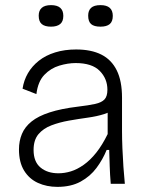

<svg xmlns="http://www.w3.org/2000/svg" viewBox="-20 -717 579 749"><path d="M204 12Q162 12 128 -3.5Q94 -19 74 -51.5Q54 -84 54 -134Q54 -167 65.5 -194.5Q77 -222 103 -243Q129 -264 173.5 -278.5Q218 -293 284 -301Q326 -306 351 -311.5Q376 -317 387.5 -329Q399 -341 399 -367Q399 -410 369 -440.5Q339 -471 275 -471Q245 -471 211.5 -461Q178 -451 153 -425Q128 -399 122 -350L68 -371Q73 -404 89 -431.5Q105 -459 131.5 -480Q158 -501 195 -512.5Q232 -524 277 -524Q336 -524 375.5 -504Q415 -484 435.5 -442.5Q456 -401 456 -336V-205Q456 -176 457.5 -139Q459 -102 461.5 -65.5Q464 -29 467 0H412Q409 -36 408 -68Q407 -100 406 -132H396Q381 -95 356.5 -62Q332 -29 294.5 -8.5Q257 12 204 12ZM208 -41Q232 -41 256.5 -48.5Q281 -56 306.5 -74Q332 -92 355.5 -121.5Q379 -151 400 -194V-304L429 -299Q415 -281 386.5 -272Q358 -263 322 -258Q286 -253 249 -246.5Q212 -240 180.5 -228Q149 -216 130 -193.5Q111 -171 111 -132Q111 -86 138 -63.5Q165 -41 208 -41ZM372 -613Q347 -613 335.5 -623Q324 -633 324 -656Q324 -676 335.5 -686.5Q347 -697 372 -697Q396 -697 408 -686.5Q420 -676 420 -655Q420 -633 408 -623Q396 -613 372 -613ZM179 -613Q155 -613 143 -623Q131 -633 131 -656Q131 -676 143 -686.5Q155 -697 179 -697Q203 -697 215 -686.5Q227 -676 227 -655Q227 -633 214.5 -623Q202 -613 179 -613Z"/></svg>

Font: Bricolage Grotesque 96pt ExtraBold ExtraLight
Style: Regular
Weight: 250
Version: Version 1.001;gftools[0.9.33.dev8+g029e19f]